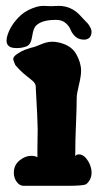

<svg xmlns="http://www.w3.org/2000/svg" viewBox="-20 -634 346 644"><path d="M287.1 -527.3Q287.1 -521.5 285.2 -516.1Q283.2 -510.7 280.3 -507.8Q277.3 -504.9 272.5 -502.9Q267.6 -501 262.7 -501Q244.1 -501 232.9 -511.2Q221.7 -521.5 216.8 -534.2Q211.9 -546.9 199.7 -557.1Q187.5 -567.4 168 -567.4Q121.1 -567.4 101.6 -548.8Q91.8 -540 87.9 -512.2Q84 -484.4 68.8 -478.5Q53.7 -472.7 36.1 -472.7Q26.4 -472.7 19 -474.6Q11.7 -476.6 6.8 -482.4Q2 -488.3 2 -497.1Q2 -500 2.9 -507.8Q12.7 -548.8 49.8 -583Q70.3 -601.6 103.5 -611.3Q114.3 -614.3 125 -614.3Q128.9 -614.3 137.2 -613.8Q145.5 -613.3 151.4 -613.3Q156.2 -613.3 164.6 -613.8Q172.9 -614.3 176.8 -614.3Q217.8 -614.3 247.1 -584Q251 -579.1 260.3 -569.8Q269.5 -560.5 273.9 -555.7Q278.3 -550.8 282.7 -542.5Q287.1 -534.2 287.1 -527.3ZM26.4 -54.7Q26.4 -80.1 45.4 -95.7Q64.5 -111.3 84 -111.3Q98.6 -111.3 105.5 -106.4V-137.7Q105.5 -154.3 106 -172.9Q106.4 -191.4 106.4 -201.2Q106.4 -227.5 99.6 -347.7Q96.7 -356.4 89.4 -362.8Q82 -369.1 65.4 -382.3Q48.8 -395.5 31.2 -416Q24.4 -431.6 24.4 -436.5Q24.4 -444.3 39.1 -454.1Q52.7 -462.9 61.5 -466.3Q70.3 -469.7 80.6 -472.7Q90.8 -475.6 97.7 -477.5Q101.6 -478.5 112.8 -483.4Q124 -488.3 134.3 -491.2Q144.5 -494.1 156.2 -494.1Q158.2 -494.1 162.1 -493.7Q166 -493.2 168 -493.2Q216.8 -485.4 235.4 -453.1Q252 -423.8 252 -396.5Q252 -378.9 244.6 -348.6Q237.3 -318.4 237.3 -306.6Q237.3 -271.5 234.9 -219.2Q232.4 -167 232.4 -110.4Q236.3 -116.2 245.1 -116.2Q264.6 -116.2 280.3 -85Q287.1 -69.3 287.1 -55.7Q287.1 -31.2 269.5 -16.6Q261.7 -10.7 205.1 -10.7H59.6Q45.9 -10.7 36.1 -23.9Q26.4 -37.1 26.4 -54.7Z"/></svg>

Font: Essays1743
Style: Bold
Weight: 700
Designer: Based on the typeface in a 1743 English translation of the essays of Montaigne.  PostScript/TrueType font designed by Jo
Version: Version 002.100